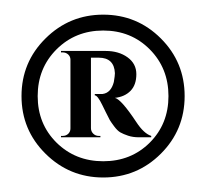

<svg xmlns="http://www.w3.org/2000/svg" viewBox="-20 -721 285 266"><path d="M43 -667.7Q76.2 -700.7 123 -700.7Q169.9 -700.7 202.9 -667.7Q235.8 -634.8 235.8 -587.9Q235.8 -541 202.9 -508.1Q169.9 -475.1 123 -475.1Q76.2 -475.1 43 -508.1Q9.8 -541 9.8 -587.9Q9.8 -634.8 43 -667.7ZM58.3 -523.4Q84.5 -497.6 123 -497.6Q161.6 -497.6 187.5 -523.4Q213.4 -549.3 213.4 -587.9Q213.4 -626.5 187.5 -652.6Q161.6 -678.7 123 -678.7Q84.5 -678.7 58.3 -652.6Q32.2 -626.5 32.2 -587.9Q32.2 -549.3 58.3 -523.4ZM64.5 -650.4H126.5Q144.5 -650.4 156.7 -641.6Q168.9 -632.8 168.9 -618.2Q168.9 -603.5 160.9 -595.2Q152.8 -586.9 139.2 -585.4Q147.9 -583.5 168.9 -551.8Q179.2 -536.1 189.5 -532.7V-530.8H172.4Q164.1 -530.8 157.5 -533Q150.9 -535.2 146.7 -537.6Q142.6 -540 138.2 -545.9Q133.8 -551.8 132.1 -554.7Q130.4 -557.6 126.5 -565.7Q122.6 -573.7 121.6 -575.7Q115.2 -588.9 111.3 -588.9V-590.8H122.1Q133.8 -592.3 137.7 -607.4Q139.2 -616.2 139.2 -619.6Q138.2 -641.1 116.7 -641.1H106V-543.5Q106 -539.1 109.1 -535.9Q112.3 -532.7 116.7 -532.7H119.1V-530.8H64.5V-532.7H66.9Q71.3 -532.7 74.5 -535.6Q77.6 -538.6 77.6 -543V-638.2Q77.6 -642.6 74.5 -645.5Q71.3 -648.4 66.9 -648.4H64.5Z"/></svg>

Font: Cinzel Bold
Style: Regular
Weight: 700
Designer: Natanael Gama
Version: Version 1.001;PS 001.001;hotconv 1.0.56;makeotf.lib2.0.21325